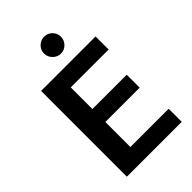

<svg xmlns="http://www.w3.org/2000/svg" viewBox="-243 -908 997 997"><g transform="rotate(-45 256.0 -409.0)"><path d="M73 -630H473V-534H195V-375H447V-280H195V-96H476V0H73ZM221 -757Q221 -782 239.5 -800Q258 -818 283 -818Q309 -818 327 -800Q345 -782 345 -757Q345 -731 327 -712.5Q309 -694 283 -694Q258 -694 239.5 -712.5Q221 -731 221 -757Z"/></g></svg>

Font: Mukta Malar SemiBold
Style: Regular
Weight: 600
Designer: Aadarsh Rajan, Girish Dalvi, Yashodeep Gholap
Foundry: Ek Type
Version: Version 2.538;PS 1.000;hotconv 16.6.51;makeotf.lib2.5.65220;